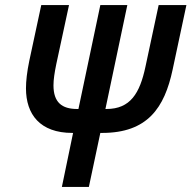

<svg xmlns="http://www.w3.org/2000/svg" viewBox="-20 -734 752 754"><path d="M223 0H329L374 -212H381C559 -212 626 -310 658 -461L712 -714H603L551 -471C529 -368 492 -306 398 -306H394L480 -714H374L288 -306H283C223 -306 190 -332 190 -399C190 -421 194 -448 201 -482L251 -714H142L95 -495C86 -452 82 -415 82 -387C82 -285 137 -212 264 -212H267Z"/></svg>

Font: Noto Sans Display SemiCondensed Medium
Style: Italic
Weight: 500
Width: 4
Italic angle: -12°
Designer: Monotype Design Team
Foundry: Monotype Imaging Inc.
Version: Version 1.900